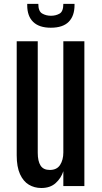

<svg xmlns="http://www.w3.org/2000/svg" viewBox="-20 -941 515 971"><path d="M189 9.8Q153.8 9.8 125.7 -7.1Q97.7 -23.9 81.1 -60.5Q64.5 -97.2 64.5 -155.3V-732.4H170.9V-168.5Q170.9 -126 185.1 -103.8Q199.2 -81.5 231.9 -81.5Q267.6 -81.5 283.9 -106.9Q300.3 -132.3 300.3 -169.9V-732.4H406.7V0H300.3V-75.2Q289.1 -40 261.5 -15.1Q233.9 9.8 189 9.8ZM236.8 -800.8Q178.2 -800.8 147.9 -830.1Q117.7 -859.4 117.7 -914.1V-921.4H173.8Q173.8 -883.8 193.4 -872.6Q212.9 -861.3 237.8 -861.3Q262.2 -861.3 281.2 -872.1Q300.3 -882.8 300.3 -921.4H356.9V-915Q356.9 -860.4 327.4 -830.6Q297.9 -800.8 236.8 -800.8Z"/></svg>

Font: Antonio Medium
Style: Regular
Weight: 500
Designer: Vernon Adams
Foundry: Vernon Adams
Version: Version 1.002